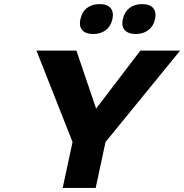

<svg xmlns="http://www.w3.org/2000/svg" viewBox="-20 -917 899 937"><path d="M158 -670 334 -224 286 0H447L495 -224L859 -670H665L449 -387L353 -670ZM372 -822C363 -779 384 -751 435 -751C485 -751 519 -779 528 -822L529 -825C538 -869 516 -897 466 -897C415 -897 382 -869 373 -825ZM579 -822C570 -779 592 -751 643 -751C692 -751 727 -779 736 -822L737 -825C746 -869 724 -897 674 -897C623 -897 589 -869 580 -825Z"/></svg>

Font: LT Wave Text Black Italic
Style: Regular
Weight: 900
Designer: Daniel Lyons
Version: Version 2.5 (Glyphs App)